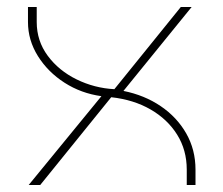

<svg xmlns="http://www.w3.org/2000/svg" viewBox="-20 -529 639 549"><path d="M62 0 270 -254Q212 -262 164.5 -292.5Q117 -323 88.5 -368.5Q60 -414 60 -466V-509H85V-466Q85 -412 116.5 -369.5Q148 -327 199 -302Q250 -277 307 -274L497 -509H528L333 -269Q393 -257 439.5 -225.5Q486 -194 512.5 -147.5Q539 -101 539 -44V0H514V-44Q514 -100 486.5 -144Q459 -188 410.5 -216Q362 -244 298 -251L95 0Z"/></svg>

Font: MuseoModerno Thin
Style: Regular
Weight: 100
Designer: Pablo Cosgaya, Héctor Gatti, Marcela Romero, and the Authors of The MuseoModerno Project.
Foundry: Omnibus-Type Team
Version: Version 1.003